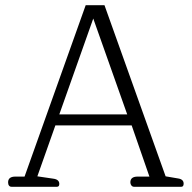

<svg xmlns="http://www.w3.org/2000/svg" viewBox="-20 -715 734 735"><path d="M11 -17Q11 -39 39 -39H74L308 -695H380L614 -40L661 -32Q683 -29 683 -12Q683 0 674 0H493Q487 0 483 -5Q479 -10 479 -17Q479 -39 507 -39H552L484 -235H192L123 -40L184 -31Q207 -28 207 -11Q207 0 198 0H24Q18 0 14.5 -4.5Q11 -9 11 -17ZM467 -277 337 -644 207 -277Z"/></svg>

Font: Maitree Light
Style: Regular
Weight: 300
Designer: CadsonDemak Team
Foundry: CadsonDemak
Version: Version 1.001